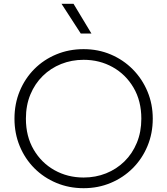

<svg xmlns="http://www.w3.org/2000/svg" viewBox="-20 -973 878 1008"><path d="M419 15Q342 15 275.8 -12.8Q209.5 -40.5 160.2 -90Q111 -139.5 83.5 -206Q56 -272.5 56 -350Q56 -428 83.5 -494.5Q111 -561 160.2 -610.5Q209.5 -660 275.8 -687.5Q342 -715 419 -715Q495.5 -715 561.5 -687Q627.5 -659 677 -609Q726.5 -559 754.2 -492.8Q782 -426.5 782 -350Q782 -272.5 754.2 -206Q726.5 -139.5 677 -90Q627.5 -40.5 561.5 -12.8Q495.5 15 419 15ZM419 -41Q482 -41 537 -63Q592 -85 633.5 -125.8Q675 -166.5 698.5 -223.5Q722 -280.5 722 -350Q722 -443 681.2 -512.5Q640.5 -582 571.8 -620.5Q503 -659 419 -659Q356 -659 301 -637Q246 -615 204.5 -574.2Q163 -533.5 139.5 -476.8Q116 -420 116 -350Q116 -257 156.8 -187.5Q197.5 -118 266.2 -79.5Q335 -41 419 -41ZM404 -797 303 -953H366L460 -797Z"/></svg>

Font: Geologica Cursive Thin
Style: Regular
Weight: 250
Designer: Sindre Bremnes, Frode Helland
Foundry: Monokrom Skriftforlag AS
Version: Version 1.010;gftools[0.9.28]